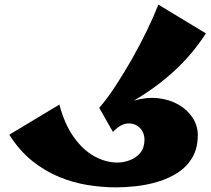

<svg xmlns="http://www.w3.org/2000/svg" viewBox="-20 -801 908 828"><path d="M481 7Q421 7 358.5 -3Q296 -13 235 -38Q174 -63 119 -107Q64 -151 20 -220L236 -350Q259 -264 299 -208.5Q339 -153 388 -126.5Q437 -100 486 -100Q514 -100 541 -110.5Q568 -121 585.5 -142.5Q603 -164 603 -198Q603 -230 582.5 -250Q562 -270 531 -268.5Q500 -267 467 -232L408 -336Q442 -375 478 -430Q514 -485 549 -546.5Q584 -608 613.5 -669Q643 -730 663 -781L868 -657Q809 -566 731 -494.5Q653 -423 557 -367Q612 -383 661.5 -377.5Q711 -372 749.5 -350Q788 -328 810.5 -293.5Q833 -259 833 -218Q833 -161 809 -121Q785 -81 746 -56Q707 -31 660 -17Q613 -3 566 2Q519 7 481 7Z"/></svg>

Font: Marhey ExtraBold
Style: Regular
Weight: 800
Designer: Nur Syamsi & Bustanul Arifin
Foundry: Namelatype
Version: Version 1.000; ttfautohint (v1.8.4.7-5d5b)